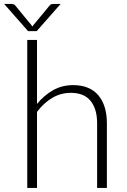

<svg xmlns="http://www.w3.org/2000/svg" viewBox="-52 -924 622 944"><path d="M0 0ZM82 0V-727.5H130V-413Q164.5 -455.5 208.8 -480.5Q253 -505.5 308 -505.5Q349 -505.5 380.2 -492.5Q411.5 -479.5 432 -455Q452.5 -430.5 463 -396Q473.5 -361.5 473.5 -318V0H425.5V-318Q425.5 -388 393.5 -427.8Q361.5 -467.5 296 -467.5Q247 -467.5 205 -442.8Q163 -418 130 -374V0ZM-31.5 -904.5H4Q8 -904.5 13.5 -903.5Q19 -902.5 23 -897L103.5 -799L107 -793.5Q108 -795 109 -796.2Q110 -797.5 111 -799L192 -897Q196 -902.5 201.2 -903.5Q206.5 -904.5 210.5 -904.5H246L128.5 -771H86Z"/></svg>

Font: Lato Light
Style: Regular
Weight: 300
Designer: Lukasz Dziedzic
Foundry: tyPoland Lukasz Dziedzic
Version: Version 2.007; 2014-02-27